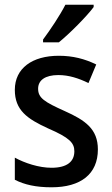

<svg xmlns="http://www.w3.org/2000/svg" viewBox="-20 -786 475 816"><path d="M378 -756V-766H258C235 -721 195 -661 163 -618V-606H230C276 -643 350 -718 378 -756ZM396 -151C396 -238 342 -275 255 -314C168 -353 142 -370 142 -409C142 -445 172 -467 228 -467C273 -467 315 -453 356 -433L389 -512C340 -536 289 -549 230 -549C117 -549 43 -496 43 -404C43 -318 95 -281 185 -240C275 -201 296 -179 296 -143C296 -100 266 -73 199 -73C145 -73 85 -93 43 -116V-22C84 -1 133 10 199 10C323 10 396 -46 396 -151Z"/></svg>

Font: Noto Sans Devanagari UI SemiCondensed Medium
Style: Regular
Weight: 500
Width: 4
Designer: Jelle Bosma - Monotype Design Team
Foundry: Monotype Imaging Inc.
Version: Version 2.004